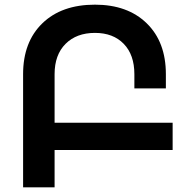

<svg xmlns="http://www.w3.org/2000/svg" viewBox="-20 -803 820 823"><path d="M720 -277V-160H214V0H79V-485Q79 -623 161.5 -703Q244 -783 387 -783Q527 -783 609 -703Q691 -623 691 -485V-424H556V-485Q556 -568 510.5 -615Q465 -662 387 -662Q308 -662 261 -615Q214 -568 214 -485V-277Z"/></svg>

Font: Montserrat arm Medium
Style: Regular
Weight: 500
Designer: Julieta Ulanovsky
Foundry: Julieta Ulanovsky
Version: Version 6.000;PS 006.000;hotconv 1.0.88;makeotf.lib2.5.64775